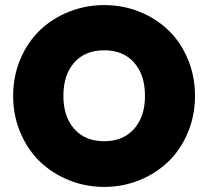

<svg xmlns="http://www.w3.org/2000/svg" viewBox="-20 -736 827 763"><path d="M754.9 -355Q754.9 -277.3 726.6 -209.5Q698.2 -141.6 649.7 -94.5Q601.1 -47.4 534.7 -20.3Q468.3 6.8 394 6.8Q319.8 6.8 253.2 -20.3Q186.5 -47.4 137.9 -94.5Q89.4 -141.6 60.8 -209.5Q32.2 -277.3 32.2 -355Q32.2 -432.6 60.8 -500.5Q89.4 -568.4 137.9 -615.2Q186.5 -662.1 253.2 -689Q319.8 -715.8 394 -715.8Q468.8 -715.8 535.2 -689Q601.6 -662.1 649.9 -615.2Q698.2 -568.4 726.6 -500.7Q754.9 -433.1 754.9 -355ZM231.9 -355Q231.9 -272.5 275.1 -223.6Q318.4 -174.8 394 -174.8Q469.2 -174.8 512.7 -223.6Q556.2 -272.5 556.2 -355Q556.2 -438.5 512.9 -487.3Q469.7 -536.1 394 -536.1Q317.9 -536.1 274.9 -487.3Q231.9 -438.5 231.9 -355Z"/></svg>

Font: Poppins ExtraBold
Style: Regular
Weight: 800
Designer: Ninad Kale (Devanagari), Jonny Pinhorn (Latin)
Foundry: Indian Type Foundry
Version: Version 3.200;PS 1.000;hotconv 16.6.54;makeotf.lib2.5.65590